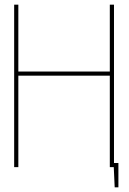

<svg xmlns="http://www.w3.org/2000/svg" viewBox="-20 -720 555 827"><path d="M460 -18V0H470L474 87H490V-18ZM453 -412H59V-700H41V0H59V-394H453V0H471V-700H453Z"/></svg>

Font: Advent Pro Thin
Style: Regular
Weight: 250
Version: Version 3.000